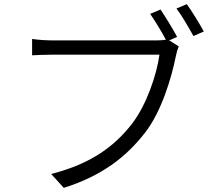

<svg xmlns="http://www.w3.org/2000/svg" viewBox="-20 -875 1040 927"><path d="M882 -855 832 -834C858 -800 891 -742 914 -701L964 -723C943 -762 906 -821 882 -855ZM843 -651 797 -680 835 -697C815 -735 778 -795 755 -829L705 -808C728 -775 760 -723 781 -683C766 -681 752 -680 740 -680C696 -680 285 -680 231 -680C198 -680 161 -683 135 -687V-608C160 -609 192 -611 231 -611C285 -611 693 -611 750 -611C736 -513 688 -369 617 -277C533 -169 420 -84 227 -35L288 32C472 -26 589 -117 680 -234C759 -335 808 -498 829 -604C833 -623 837 -637 843 -651Z"/></svg>

Font: Noto Sans HK DemiLight
Style: Regular
Weight: 350
Designer: Ryoko NISHIZUKA 西塚涼子 (kana, bopomofo & ideographs); Paul D. Hunt (Latin, Greek & Cyrillic); Sandoll Communications 산돌커뮤니
Foundry: Adobe
Version: Version 2.004;hotconv 1.0.118;makeotfexe 2.5.65603